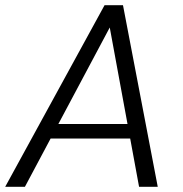

<svg xmlns="http://www.w3.org/2000/svg" viewBox="-32 -720 704 740"><path d="M-12 0 371 -700H442L576 0H504L391 -614L64 0ZM116 -186 144 -242H499L509 -186Z"/></svg>

Font: DM Sans 24pt Light
Style: Italic
Weight: 300
Italic angle: -10°
Designer: Colophon Foundry, Jonny Pinhorn
Foundry: Colophon Foundry
Version: Version 4.004;gftools[0.9.30]